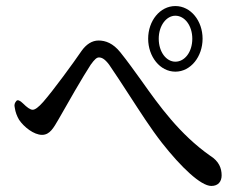

<svg xmlns="http://www.w3.org/2000/svg" viewBox="-20 -687 790 635"><path d="M470 -559C470 -500 509 -450 560 -450C611 -450 650 -500 650 -559C650 -618 611 -667 560 -667C509 -667 470 -618 470 -559ZM29 -330C31 -316 36 -303 43 -291C59 -267 92 -241 119 -241C145 -241 157 -264 174 -293C201 -341 255 -435 280 -473C293 -491 300 -497 307 -497C316 -497 326 -493 341 -473C361 -444 385 -407 409 -370C443 -318 477 -264 516 -214C579 -134 644 -72 679 -72C702 -72 713 -87 713 -107C713 -131 704 -154 675 -172C574 -243 506 -338 448 -420C424 -453 403 -483 378 -514C354 -544 329 -553 306 -553C284 -553 265 -540 250 -519C222 -478 157 -389 123 -350C107 -332 96 -324 88 -324C80 -324 69 -332 56 -345C46 -355 38 -358 34 -353C29 -347 26 -341 29 -330ZM505 -559C505 -602 530 -635 560 -635C591 -635 616 -602 616 -559C616 -515 591 -483 560 -483C530 -483 505 -515 505 -559Z"/></svg>

Font: 寒蝉锦书宋 CompactLight
Style: Bold
Weight: 400
Width: 4
Designer: 寒蝉锦书宋{Warren} 思源宋体{Ryoko NISHIZUKA 西塚涼子 (kana & ideographs); Frank Grießhammer (Latin, Greek & Cyrillic); Wenlong ZHANG 
Foundry: Adobe & ChillType
Version: Version 2.000;Glyphs 3.1.1 (3135)